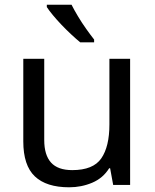

<svg xmlns="http://www.w3.org/2000/svg" viewBox="-20 -786 658 816"><path d="M533 -536V0H461L448 -71H444Q418 -29 372 -9.5Q326 10 274 10Q177 10 128 -36.5Q79 -83 79 -185V-536H168V-191Q168 -127 197 -95Q226 -63 287 -63Q376 -63 410.5 -113Q445 -163 445 -257V-536ZM284 -766Q295 -744 311.5 -716.5Q328 -689 346.5 -663Q365 -637 380 -618V-606H321Q304 -620 283 -639.5Q262 -659 241.5 -680.5Q221 -702 204.5 -722Q188 -742 179 -756V-766Z"/></svg>

Font: Noto Sans Tai Tham
Style: Regular
Weight: 400
Designer: Monotype Design Team 2013. Revised by David WIlliams 2020
Foundry: Monotype Imaging Inc.
Version: Version 2.002